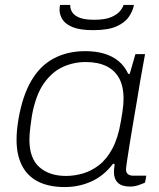

<svg xmlns="http://www.w3.org/2000/svg" viewBox="-20 -745 644 777"><path d="M242 12Q179 12 135.5 -9.5Q92 -31 69.5 -74Q47 -117 47 -180Q47 -199 49 -220Q51 -241 55 -264Q71 -357 106.5 -418Q142 -479 197.5 -508.5Q253 -538 325 -538Q368 -538 401.5 -528Q435 -518 459.5 -498Q484 -478 499 -446H505L528 -526H567L547 -415Q543 -389 536 -348Q529 -307 521 -260Q513 -213 506 -170Q499 -127 494.5 -96.5Q490 -66 490 -59Q490 -47 497.5 -40.5Q505 -34 520 -34H572L567 -6Q556 -1 540 4.5Q524 10 506 10Q473 10 457 -5.5Q441 -21 441 -49Q441 -56 442 -64Q443 -72 444 -80L438 -83Q401 -34 350.5 -11Q300 12 242 12ZM247 -33Q281 -33 315.5 -43Q350 -53 381 -77Q412 -101 435 -144Q458 -187 469 -253Q473 -276 475.5 -292.5Q478 -309 479 -321.5Q480 -334 480 -345Q480 -397 461.5 -429.5Q443 -462 409 -478Q375 -494 327 -494Q277 -494 233 -473.5Q189 -453 156.5 -406Q124 -359 109 -276Q105 -250 103 -232.5Q101 -215 100 -203Q99 -191 99 -180Q99 -104 139.5 -68.5Q180 -33 247 -33ZM357 -623Q304 -623 274.5 -635Q245 -647 233 -666Q221 -685 221 -706Q221 -711 221.5 -715.5Q222 -720 223 -725H264Q264 -708 273 -694.5Q282 -681 303 -673Q324 -665 361 -665Q405 -665 429.5 -675.5Q454 -686 465.5 -700Q477 -714 480 -725H522Q518 -701 501.5 -677Q485 -653 451 -638Q417 -623 357 -623Z"/></svg>

Font: Archivo SemiExpanded Thin
Style: Italic
Weight: 250
Width: 6
Italic angle: -10°
Designer: Hector Gatti
Foundry: Omnibus-Type
Version: Version 2.001